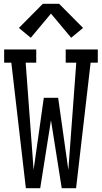

<svg xmlns="http://www.w3.org/2000/svg" viewBox="-20 -997 540 1017"><path d="M117 0 40 -665H2V-735H172V-665H116L158 -97L212 -479H288L342 -97L384 -665H328V-735H498V-665H460L383 0H307L250 -360L193 0ZM143 -797 80 -849 207 -977H293L420 -849L357 -797L250 -925Z"/></svg>

Font: Iosevka Slab
Style: Regular
Weight: 400
Monospace: yes
Designer: Belleve Invis
Foundry: Belleve Invis
Version: Version 11.2.4; ttfautohint (v1.8.3)